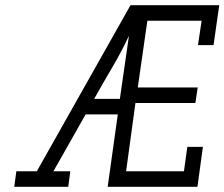

<svg xmlns="http://www.w3.org/2000/svg" viewBox="-20 -720 865 740"><path d="M743 -546 757 -640H548L511 -383H742L733 -323H502L466 -60H689L702 -154H762L741 0H395L434 -279H310Q279 -224 248 -169.5Q217 -115 186 -60H251L243 0H35L43 -60H122Q213 -221 302.5 -380Q392 -539 483 -700H825L803 -546ZM442 -339 477 -582Q448 -520 412.5 -460Q377 -400 343 -339Z"/></svg>

Font: Josefin Slab SemiBold
Style: Italic
Weight: 600
Italic angle: -12°
Designer: Santiago Orozco
Foundry: Typemade
Version: Version 2.000